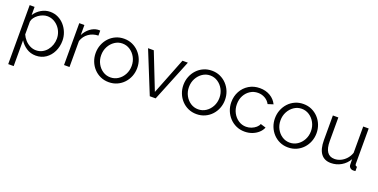

<svg xmlns="http://www.w3.org/2000/svg" viewBox="-21 -1281 4414 2245"><g transform="rotate(20 2186.0 -158.5)"><path d="M341.4 10Q275.9 10 224.6 -23.9Q173.3 -57.8 142.8 -107.7V213H74.8V-521.1H135.8V-419.6Q167.3 -468.8 219 -499.3Q270.6 -529.8 329.6 -529.8Q383.9 -529.8 429 -507.5Q474.2 -485.2 507.3 -447.1Q540.5 -408.9 559 -360.6Q577.5 -312.2 577.5 -260.1Q577.5 -187 547.8 -125.3Q518.2 -63.6 464.9 -26.8Q411.6 10 341.4 10ZM322.4 -49.5Q364.9 -49.5 399 -67.3Q433.2 -85.2 457.6 -115.2Q482 -145.2 495 -182.8Q508.1 -220.5 508.1 -260.1Q508.1 -302.1 493.4 -339.9Q478.7 -377.7 452 -407Q425.3 -436.4 390.1 -453.3Q355 -470.3 314.1 -470.3Q288.3 -470.3 260.1 -460.1Q232 -450 206.6 -431.7Q181.3 -413.4 164.1 -390.2Q146.9 -367 142.8 -340.9V-180.8Q159 -144.4 186 -114.6Q213.1 -84.9 248.6 -67.2Q284.1 -49.5 322.4 -49.5Z M951.9 -460.9Q883.9 -459.3 832.3 -423Q780.8 -386.7 759.8 -323.8V0H691.8V-521.1H755.6V-396.3Q782.6 -450.6 827.4 -484.7Q872.2 -518.8 921.8 -523.4Q931.8 -523.6 939.2 -523.8Q946.6 -523.9 951.9 -523.2Z M1249.2 10Q1192.6 10 1145.5 -11.4Q1098.4 -32.7 1063.6 -70.2Q1028.9 -107.7 1009.9 -156.4Q990.9 -205.2 990.9 -259.4Q990.9 -314.7 1010.1 -363.4Q1029.2 -412.1 1063.9 -449.6Q1098.6 -487.1 1146.1 -508.5Q1193.6 -529.8 1249.6 -529.8Q1305.6 -529.8 1352.7 -508.5Q1399.8 -487.1 1434.9 -449.6Q1469.9 -412.1 1489.1 -363.4Q1508.2 -314.7 1508.2 -259.4Q1508.2 -205.2 1489.2 -156.4Q1470.2 -107.7 1435.4 -70.2Q1400.5 -32.7 1353.2 -11.4Q1305.9 10 1249.2 10ZM1060.3 -258.2Q1060.3 -200.3 1085.9 -152.8Q1111.5 -105.2 1154.1 -77.4Q1196.8 -49.5 1248.9 -49.5Q1301.1 -49.5 1344.2 -77.9Q1387.4 -106.2 1413.1 -154.4Q1438.8 -202.6 1438.8 -260.4Q1438.8 -318.2 1413.1 -365.9Q1387.4 -413.6 1344.3 -442Q1301.2 -470.3 1249.2 -470.3Q1197.4 -470.3 1154.5 -441.4Q1111.5 -412.5 1085.9 -364.7Q1060.3 -316.9 1060.3 -258.2Z M1758.8 0 1547.6 -521.1H1619L1797.5 -67.8L1975.9 -521.1H2043.1L1831.9 0Z M2341.2 10Q2284.6 10 2237.5 -11.4Q2190.4 -32.7 2155.6 -70.2Q2120.9 -107.7 2101.9 -156.4Q2082.9 -205.2 2082.9 -259.4Q2082.9 -314.7 2102.1 -363.4Q2121.2 -412.1 2155.9 -449.6Q2190.6 -487.1 2238.1 -508.5Q2285.6 -529.8 2341.6 -529.8Q2397.6 -529.8 2444.7 -508.5Q2491.8 -487.1 2526.9 -449.6Q2561.9 -412.1 2581.1 -363.4Q2600.2 -314.7 2600.2 -259.4Q2600.2 -205.2 2581.2 -156.4Q2562.2 -107.7 2527.4 -70.2Q2492.5 -32.7 2445.2 -11.4Q2397.9 10 2341.2 10ZM2152.3 -258.2Q2152.3 -200.3 2177.9 -152.8Q2203.5 -105.2 2246.1 -77.4Q2288.8 -49.5 2340.9 -49.5Q2393.1 -49.5 2436.2 -77.9Q2479.4 -106.2 2505.1 -154.4Q2530.8 -202.6 2530.8 -260.4Q2530.8 -318.2 2505.1 -365.9Q2479.4 -413.6 2436.3 -442Q2393.2 -470.3 2341.2 -470.3Q2289.4 -470.3 2246.5 -441.4Q2203.5 -412.5 2177.9 -364.7Q2152.3 -316.9 2152.3 -258.2Z M2939.5 10Q2882.9 10 2835.3 -11.5Q2787.6 -33 2752.3 -70.9Q2716.9 -108.7 2697.4 -157.7Q2677.9 -206.7 2677.9 -262Q2677.9 -336.3 2710.9 -397Q2743.9 -457.7 2803.1 -493.8Q2862.2 -529.8 2938.5 -529.8Q3012 -529.8 3067.9 -496.5Q3123.8 -463.2 3151.2 -406.1L3084.6 -384.9Q3063.1 -425.2 3023.6 -447.7Q2984.1 -470.3 2936.2 -470.3Q2883.8 -470.3 2840.8 -443.1Q2797.8 -415.9 2772.5 -368.9Q2747.3 -321.8 2747.3 -262Q2747.3 -203.2 2773 -154.8Q2798.8 -106.5 2841.9 -78Q2885.1 -49.5 2937.2 -49.5Q2971.2 -49.5 3002.8 -61.8Q3034.4 -74.2 3057.9 -94.6Q3081.5 -115 3089.5 -138.8L3156.1 -118.6Q3141.5 -81.5 3109.5 -52.5Q3077.4 -23.4 3033.8 -6.7Q2990.2 10 2939.5 10Z M3480.2 10Q3423.6 10 3376.5 -11.4Q3329.4 -32.7 3294.6 -70.2Q3259.9 -107.7 3240.9 -156.4Q3221.9 -205.2 3221.9 -259.4Q3221.9 -314.7 3241.1 -363.4Q3260.2 -412.1 3294.9 -449.6Q3329.6 -487.1 3377.1 -508.5Q3424.6 -529.8 3480.6 -529.8Q3536.6 -529.8 3583.7 -508.5Q3630.8 -487.1 3665.9 -449.6Q3700.9 -412.1 3720.1 -363.4Q3739.2 -314.7 3739.2 -259.4Q3739.2 -205.2 3720.2 -156.4Q3701.2 -107.7 3666.4 -70.2Q3631.5 -32.7 3584.2 -11.4Q3536.9 10 3480.2 10ZM3291.3 -258.2Q3291.3 -200.3 3316.9 -152.8Q3342.5 -105.2 3385.1 -77.4Q3427.8 -49.5 3479.9 -49.5Q3532.1 -49.5 3575.2 -77.9Q3618.4 -106.2 3644.1 -154.4Q3669.8 -202.6 3669.8 -260.4Q3669.8 -318.2 3644.1 -365.9Q3618.4 -413.6 3575.3 -442Q3532.2 -470.3 3480.2 -470.3Q3428.4 -470.3 3385.5 -441.4Q3342.5 -412.5 3316.9 -364.7Q3291.3 -316.9 3291.3 -258.2Z M3847.5 -214.6V-521.1H3915.5V-226.6Q3915.5 -137.8 3946 -93.6Q3976.5 -49.5 4037.1 -49.5Q4077.2 -49.5 4114.4 -67.2Q4151.6 -84.9 4180.8 -117.3Q4210 -149.7 4225 -193.2V-521.1H4293V-82.3Q4293 -68.4 4298.9 -61.5Q4304.8 -54.6 4317.5 -53.9V0Q4305.1 1.4 4298.2 1.6Q4291.3 1.8 4285.1 1.5Q4264.5 0.4 4250.1 -13.7Q4235.6 -27.7 4234.9 -47.8L4233.5 -117.9Q4199.5 -57.8 4140.9 -23.9Q4082.4 10 4013.8 10Q3931.8 10 3889.7 -46.8Q3847.5 -103.6 3847.5 -214.6Z"/></g></svg>

Font: Raleway Thin
Style: Regular
Weight: 100
Designer: Matt McInerney, Pablo Impallari, Rodrigo Fuenzalida
Foundry: Matt McInerney, Pablo Impallari, Rodrigo Fuenzalida
Version: Version 4.026